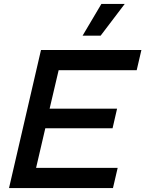

<svg xmlns="http://www.w3.org/2000/svg" viewBox="-20 -959 741 979"><path d="M401 -777 497 -939H616L493 -777ZM556 0H26L189 -704H701L677 -601H279L233 -405H577L554 -305H211L164 -103H580Z"/></svg>

Font: CBA Beacon Sans Bold
Style: Italic
Weight: 700
Italic angle: -13°
Designer: Wei Huang
Foundry: Wei Huang
Version: Version 1.002